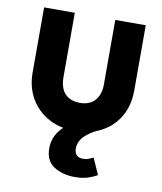

<svg xmlns="http://www.w3.org/2000/svg" viewBox="-79 -547 685 813"><g transform="rotate(10 264.0 -140.5)"><path d="M264 10Q200 10 150.5 -17Q101 -44 73 -92Q45 -140 45 -203V-483H177V-206Q177 -176 187 -154.5Q197 -133 217 -122Q237 -111 264 -111Q305 -111 328 -136Q351 -161 351 -206V-483H482V-203Q482 -139 454.5 -91Q427 -43 377.5 -16.5Q328 10 264 10ZM297 202Q244 202 207 178Q170 154 170 101Q170 54 200.5 18.5Q231 -17 288 -36L363 -10Q325 7 303 30Q281 53 281 83Q281 100 290.5 110Q300 120 319 120Q332 120 343 115.5Q354 111 362 107L393 177Q376 187 353 194.5Q330 202 297 202Z"/></g></svg>

Font: Outfit Thin SemiBold
Style: Regular
Weight: 600
Version: Version 1.100;gftools[0.9.27]